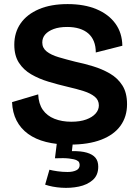

<svg xmlns="http://www.w3.org/2000/svg" viewBox="-20 -694 679 940"><path d="M322 14Q257 14 205.5 1Q154 -12 117.5 -38.5Q81 -65 61 -104Q41 -143 39 -194L167 -232Q169 -186 189.5 -156.5Q210 -127 246.5 -112.5Q283 -98 329 -98Q372 -98 402 -109Q432 -120 448 -138Q464 -156 464 -178Q464 -204 444 -220.5Q424 -237 389.5 -248Q355 -259 311 -269Q264 -280 217.5 -294Q171 -308 133 -330Q95 -352 72.5 -387Q50 -422 50 -475Q50 -535 81 -579.5Q112 -624 170.5 -649Q229 -674 311 -674Q393 -674 452.5 -649Q512 -624 545 -578.5Q578 -533 579 -470L449 -437Q449 -468 439.5 -491.5Q430 -515 412 -530.5Q394 -546 368 -554Q342 -562 309 -562Q270 -562 243 -552Q216 -542 201.5 -525.5Q187 -509 187 -486Q187 -459 208.5 -442Q230 -425 267 -414Q304 -403 348 -392Q391 -383 435.5 -369.5Q480 -356 518 -334Q556 -312 579 -276Q602 -240 602 -184Q602 -123 570 -78.5Q538 -34 475.5 -10Q413 14 322 14ZM201 210 222 137Q237 141 261.5 144.5Q286 148 311 148Q336 148 353 140Q370 132 370 114Q370 108 367.5 101.5Q365 95 354 90Q343 85 318.5 82Q294 79 249 81L260 -7H338L332 46Q377 45 405.5 53.5Q434 62 447.5 78.5Q461 95 461 122Q461 164 434 187.5Q407 211 366 219.5Q325 228 280.5 225Q236 222 201 210Z"/></svg>

Font: Bricolage Grotesque 18pt
Style: Bold
Weight: 700
Designer: Mathieu Triay
Foundry: Atelier Triay
Version: Version 1.000;gftools[0.9.30]